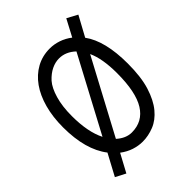

<svg xmlns="http://www.w3.org/2000/svg" viewBox="-217 -774 933 933"><g transform="rotate(-45 250.0 -307.0)"><path d="M150 -513Q127 -487 112.5 -437.5Q98 -388 98 -322Q98 -212 132 -145L336 -528Q298 -564 252 -564Q226 -564 200 -551.5Q174 -539 150 -513ZM413 -545Q471 -466 471 -310Q471 -218 452 -157Q433 -96 402 -58.5Q371 -21 332 -5.5Q293 10 254 10Q225 10 195.5 0.5Q166 -9 138 -30L88 63L36 36L95 -74Q29 -159 29 -313Q29 -384 45 -442.5Q61 -501 90.5 -542.5Q120 -584 161.5 -607Q203 -630 254 -630Q284 -630 313.5 -620Q343 -610 369 -590L415 -677L469 -648ZM374 -472 171 -92Q208 -59 248 -59Q323 -59 362 -121.5Q401 -184 401 -314Q401 -413 374 -472Z"/></g></svg>

Font: Inconsolata
Style: Regular
Weight: 400
Designer: Raph Levien, Kirill Tkachev
Foundry: Cyreal
Version: Version 1.013